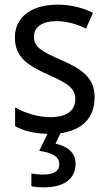

<svg xmlns="http://www.w3.org/2000/svg" viewBox="-20 -566 468 826"><path d="M305 138C305 89 269 63 219 52L240 7C332 -5 387 -58 387 -147C387 -231 334 -268 245 -307C156 -346 126 -364 126 -409C126 -449 161 -475 223 -475C268 -475 311 -462 350 -443L380 -511C335 -533 285 -546 227 -546C118 -546 44 -494 44 -405C44 -319 100 -284 191 -243C279 -205 304 -181 304 -140C304 -92 270 -62 196 -62C140 -62 82 -82 45 -104V-23C80 -4 124 8 184 10L149 83C199 90 235 105 235 140C235 171 211 185 165 185C147 185 128 183 115 180V235C127 238 146 240 168 240C257 240 305 203 305 138Z"/></svg>

Font: Noto Sans Gurmukhi SemiCondensed
Style: Regular
Weight: 400
Width: 4
Designer: Jelle Bosma - Monotype Design Team
Foundry: Monotype Imaging Inc.
Version: Version 2.004